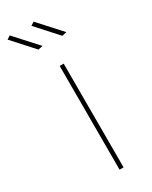

<svg xmlns="http://www.w3.org/2000/svg" viewBox="-222 -784 656 829"><g transform="rotate(-30 106.0 -369.5)"><path d="M-11 -739 89 -629 66 -624 -28 -728ZM108 -739 208 -629 185 -624 91 -728ZM110 -517H130V0H110Z"/></g></svg>

Font: Montserrat arm Thin
Style: Regular
Weight: 250
Designer: Julieta Ulanovsky
Foundry: Julieta Ulanovsky
Version: Version 6.000;PS 006.000;hotconv 1.0.88;makeotf.lib2.5.64775